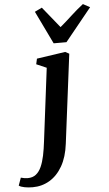

<svg xmlns="http://www.w3.org/2000/svg" viewBox="-190 -881 669 1180"><g transform="rotate(-5 144.0 -291.0)"><path d="M188.5 7.5Q178.5 89 146.8 144.2Q115 199.5 67.5 227.8Q20 256 -37 256Q-64 256 -87.5 251.5Q-111 247 -122 238.5L-105 191Q-97.5 193.5 -84.8 195.5Q-72 197.5 -62 197.5Q-32 197.5 -11.8 181.5Q8.5 165.5 21.5 136.5Q34.5 107.5 42.8 67.8Q51 28 56.5 -19L112.5 -468L50 -495L57.5 -529L234 -555L258 -542ZM168 -614 70 -817 114.5 -838.5Q140 -808 166 -775Q192 -742 219 -709.5Q257 -741.5 292.5 -774.5Q328 -807.5 368 -838.5L410.5 -815.5L247 -614Z"/></g></svg>

Font: Merriweather 48pt
Style: Bold Italic
Weight: 700
Italic angle: -7.8°
Version: Version 2.101